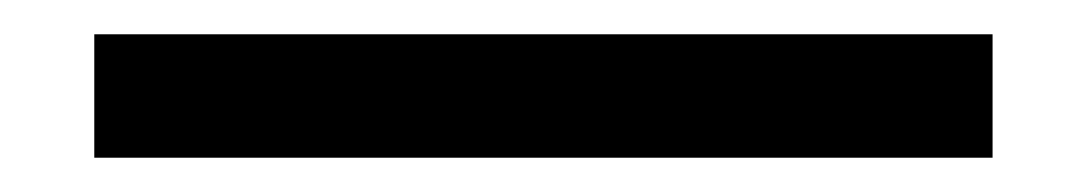

<svg xmlns="http://www.w3.org/2000/svg" viewBox="-20 25 634 112"><path d="M35 117V45H559V117Z"/></svg>

Font: Fustat
Style: Regular
Weight: 400
Designer: Mohamed Gaber, Khaled Hosny, Laura Garcia Mut
Foundry: Kief Type Foundry, Alif Type Foundry, Hard Type Foundry
Version: Version 1.007